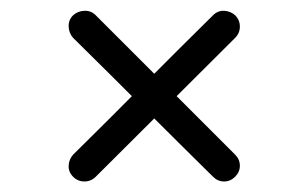

<svg xmlns="http://www.w3.org/2000/svg" viewBox="-20 -447 586 365"><path d="M427 -418Q436 -409 436 -396.5Q436 -384 427 -375Q361 -309 294.5 -243Q228 -177 162 -111Q153 -102 140.5 -102Q128 -102 119 -111Q110 -120 110.5 -132Q111 -144 119 -153Q186 -219 252 -285.5Q318 -352 385 -418Q394 -427 406 -426.5Q418 -426 427 -418ZM119 -418Q128 -426 140.5 -426.5Q153 -427 162 -418Q228 -352 294.5 -285.5Q361 -219 427 -153Q436 -144 436 -132Q436 -120 427 -111Q418 -102 406 -102Q394 -102 385 -111Q318 -177 252 -243Q186 -309 119 -375Q111 -384 110.5 -396.5Q110 -409 119 -418Z"/></svg>

Font: FRB American Cursive Guidelines Arrows
Style: Bold Italic
Weight: 700
Italic angle: -25°
Version: Version 2.0;Modular Font Editor K font №1